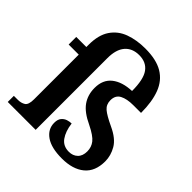

<svg xmlns="http://www.w3.org/2000/svg" viewBox="-203 -923 1090 1090"><g transform="rotate(45 342.0 -378.5)"><path d="M456 10Q371 10 326.5 -21Q282 -52 282 -103Q282 -130 294 -144.5Q306 -159 323 -164.5Q340 -170 355 -170Q362 -114 386.5 -79.5Q411 -45 457 -45Q489 -45 509.5 -64.5Q530 -84 530 -121Q530 -155 510 -180.5Q490 -206 431 -235Q362 -267 333 -308Q304 -349 304 -405Q304 -471 347.5 -505.5Q391 -540 467 -543Q467 -636 438 -676Q409 -716 352 -716Q297 -716 266.5 -680.5Q236 -645 236 -576V0H12V-49H44Q70 -49 88.5 -60.5Q107 -72 107 -116V-475H26V-536H107V-554Q107 -633 139 -680Q171 -727 226 -747Q281 -767 350 -767Q439 -767 491.5 -735.5Q544 -704 567.5 -642.5Q591 -581 591 -491H529Q478 -491 447.5 -475Q417 -459 417 -419Q417 -385 441 -364.5Q465 -344 525 -316Q592 -285 617 -242Q642 -199 642 -153Q642 -72 592.5 -31Q543 10 456 10Z"/></g></svg>

Font: Noto Serif NP Hmong SemiBold
Style: Regular
Weight: 600
Designer: Dalton Maag Ltd
Foundry: Dalton Maag Ltd
Version: Version 1.001; ttfautohint (v1.8.4.7-5d5b)